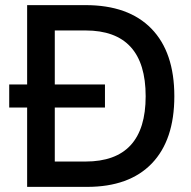

<svg xmlns="http://www.w3.org/2000/svg" viewBox="-20 -730 747 750"><path d="M86 0V-710H314Q482 -710 571.5 -618Q661 -526 661 -354Q661 -183 573 -91.5Q485 0 320 0ZM194 -99H314Q549 -99 549 -354Q549 -611 314 -611H194ZM16 -310V-400H390V-310Z"/></svg>

Font: Geist Med
Style: Regular
Weight: 400
Designer: Basement.studio, Andrés Briganti, Mateo Zaragoza
Foundry: Basement.studio, Vercel, Andrés Briganti, Guido Ferreyra, Mateo Zaragoza
Version: Version 1.401